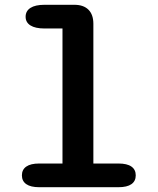

<svg xmlns="http://www.w3.org/2000/svg" viewBox="-20 -782 659 802"><path d="M144 0Q108 0 89.8 -12.8Q71.5 -25.5 71.5 -49.5Q71.5 -73.5 89.8 -86.2Q108 -99 144 -99H241V-663H166Q127.5 -663 107.2 -675.8Q87 -688.5 87 -712Q87 -736 107.2 -749Q127.5 -762 166 -762H290.5Q329 -762 349.5 -741.5Q370 -721 370 -682.5V-99H474.5Q511 -99 529 -86.2Q547 -73.5 547 -49.5Q547 -25.5 529 -12.8Q511 0 474.5 0Z"/></svg>

Font: Sono Monospace SemiBold
Style: Regular
Weight: 600
Designer: Tyler Finck
Foundry: Tyler Finck
Version: Version 2.112